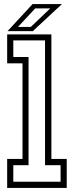

<svg xmlns="http://www.w3.org/2000/svg" viewBox="-20 -918 361 938"><path d="M15 0V-141.5H90V-608.5H15V-750H231V-141.5H306V0ZM45 -30H276V-111H200V-720.5H45V-639.5H119.5V-111H45ZM17 -766 139 -898H282.5L140.5 -766ZM68 -786.5H130.5L225.5 -877H152Z"/></svg>

Font: Tourney Condensed Light
Style: Regular
Weight: 300
Width: 3
Designer: Tyler Finck
Foundry: Etcetera Type Co
Version: Version 1.010; ttfautohint (v1.8.3)